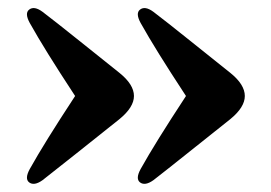

<svg xmlns="http://www.w3.org/2000/svg" viewBox="-20 -483 674 478"><path d="M589.5 -244Q589.5 -216 553.5 -186.5Q498 -142.5 446.8 -101.5Q395.5 -60.5 362 -34.5Q341 -19.5 328.5 -29Q317 -38 330 -62Q349 -96 376 -139.5Q403 -183 443 -244Q403 -305 376 -348.5Q349 -392 330 -426Q317 -450 328.5 -459Q341 -469 362 -453.5Q395.5 -428 446.8 -386.8Q498 -345.5 553.5 -301.5Q589.5 -272.5 589.5 -244ZM313.5 -244Q313.5 -216 277.5 -186.5Q222 -142.5 170.8 -101.5Q119.5 -60.5 86 -34.5Q65 -19.5 52.5 -29Q41 -38 54 -62Q73 -96 100 -139.5Q127 -183 167 -244Q127 -305 100 -348.5Q73 -392 54 -426Q41 -450 52.5 -459Q65 -469 86 -453.5Q119.5 -428 170.8 -386.8Q222 -345.5 277.5 -301.5Q313.5 -272.5 313.5 -244Z"/></svg>

Font: Fraunces 9pt S000
Style: Bold
Weight: 700
Version: Version 1.000; ttfautohint (v1.8.3)